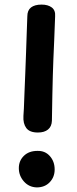

<svg xmlns="http://www.w3.org/2000/svg" viewBox="-20 -798 336 836"><path d="M145 -221Q109 -221 94.5 -240.5Q80 -260 82 -293Q83 -300 84 -326Q85 -352 86.5 -391.5Q88 -431 90 -477Q92 -523 93.5 -570Q95 -617 96.5 -658Q98 -699 99 -727Q99 -753 115 -765.5Q131 -778 161 -778Q189 -778 205.5 -765.5Q222 -753 220 -727Q218 -666 216 -622Q214 -578 212.5 -542Q211 -506 210 -469Q209 -432 208 -385.5Q207 -339 206 -272Q205 -247 189 -234Q173 -221 145 -221ZM140 18Q106 17 84 -8Q62 -33 62 -66Q62 -98 84 -119.5Q106 -141 143 -141Q176 -142 197 -118.5Q218 -95 218 -60Q218 -27 196.5 -4.5Q175 18 140 18Z"/></svg>

Font: Playpen Sans SemiBold
Style: Regular
Weight: 600
Designer: Laura Meseguer, Veronika Burian, José Scaglione
Foundry: TypeTogether
Version: Version 1.001